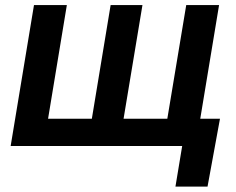

<svg xmlns="http://www.w3.org/2000/svg" viewBox="-20 -562 908 739"><path d="M110.8 -542.5H237.3L165 -105H333.5L405.8 -542.5H528.3L455.6 -105H624L696.8 -542.5H823.2L733.4 0H21ZM655.3 156.2 681.2 0H640.6L657.7 -105H826.7L778.8 156.2Z"/></svg>

Font: Inter 16pt SemiBold
Style: Italic
Weight: 600
Italic angle: -9.3988°
Version: Version 4.001;git-66647c0bb